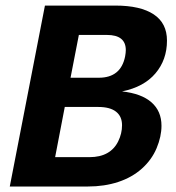

<svg xmlns="http://www.w3.org/2000/svg" viewBox="-20 -679 640 699"><path d="M299.8 0H15.6L143.6 -658.7H399.9Q491.2 -658.7 539.6 -626.7Q587.9 -594.7 587.9 -531.2Q587.9 -461.4 545.9 -411.9Q503.9 -362.3 424.3 -346.2Q495.1 -338.4 531.5 -306.4Q567.9 -274.4 567.9 -221.2Q567.9 -182.1 550.3 -139.9Q532.7 -97.7 496.8 -65.4Q460.9 -33.2 410.6 -16.6Q360.4 0 299.8 0ZM438 -496.6Q438 -551.8 369.1 -551.8H267.1L236.8 -396H339.8Q419.9 -396 435.5 -473.6Q438 -487.3 438 -496.6ZM424.3 -223.1Q424.3 -255.4 402.3 -272.5Q380.4 -289.6 337.9 -289.6H215.8L180.7 -106.9H306.2Q344.2 -106.9 370.4 -121.6Q396.5 -136.2 410.4 -164.6Q424.3 -192.9 424.3 -223.1Z"/></svg>

Font: Cousine
Style: Bold Italic
Weight: 700
Italic angle: -12°
Monospace: yes
Designer: Steve Matteson
Foundry: Ascender Corporation
Version: Version 1.20